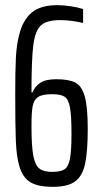

<svg xmlns="http://www.w3.org/2000/svg" viewBox="-20 -716 392 744"><path d="M55 -72Q44 -109 41.5 -168Q39 -227 39 -350Q39 -440 41.5 -491Q44 -542 54 -580Q68 -638 102.5 -667Q137 -696 202 -696Q225 -696 252.5 -692Q280 -688 302 -681V-627Q256 -638 212 -638Q160 -638 138 -617Q116 -596 109 -540.5Q102 -485 102 -358H106Q115 -381 136 -395Q157 -409 198 -409Q247 -409 272 -396Q297 -383 308.5 -342Q320 -301 320 -217Q320 -127 309.5 -80Q299 -33 270.5 -12.5Q242 8 185 8Q127 8 97.5 -10Q68 -28 55 -72ZM257 -197Q257 -269 251 -300.5Q245 -332 230 -341.5Q215 -351 181 -351Q144 -351 127.5 -340Q111 -329 106.5 -304.5Q102 -280 102 -227Q102 -150 109 -113Q116 -76 132.5 -63Q149 -50 182 -50Q215 -50 230 -60Q245 -70 251 -100.5Q257 -131 257 -197Z"/></svg>

Font: Saira Ultra Condensed
Style: Regular
Weight: 400
Width: 1
Designer: Hector Gatti with collaboration of the Omnibus-Type team
Foundry: Omnibus-Type
Version: Version 1.001; ttfautohint (v1.8)